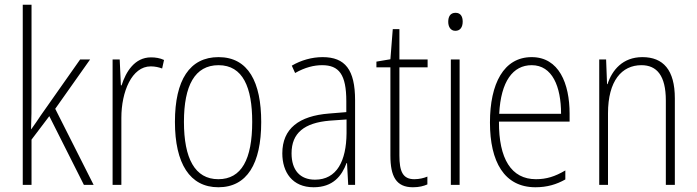

<svg xmlns="http://www.w3.org/2000/svg" viewBox="-20 -780 2939 810"><path d="M113 -370V-760H76V0H113V-191L188 -290L334 0H375L213 -321L360 -529H318L152 -293C138 -272 128 -257 112 -235H111C113 -281 113 -322 113 -370Z M617 -538C548 -538 511 -477 493 -420H490L485 -529H455V0H492V-283C492 -393 536 -500 616 -500C634 -500 651 -496 664 -491L672 -527C655 -535 636 -538 617 -538Z M1082 -265C1082 -433 1028 -539 902 -539C780 -539 718 -442 718 -266C718 -90 781 10 901 10C1022 10 1082 -89 1082 -265ZM756 -266C756 -419 802 -505 902 -505C1005 -505 1044 -411 1044 -266C1044 -108 999 -24 901 -24C802 -24 756 -112 756 -266Z M1341 -539C1296 -539 1250 -526 1211 -503L1225 -472C1267 -496 1305 -505 1339 -505C1410 -505 1441 -466 1441 -353V-307L1368 -301C1242 -291 1171 -238 1171 -133C1171 -54 1213 10 1303 10C1385 10 1422 -38 1442 -92H1444L1449 0H1478V-357C1478 -486 1436 -539 1341 -539ZM1371 -271 1442 -276V-218C1441 -101 1401 -22 1309 -22C1246 -22 1210 -62 1210 -133C1210 -219 1264 -262 1371 -271Z M1728 -24C1679 -24 1665 -57 1665 -124V-496H1784V-529H1665V-657H1637L1627 -530L1568 -520V-496H1627V-124C1627 -36 1651 10 1722 10C1748 10 1767 5 1783 -2V-35C1769 -29 1749 -24 1728 -24Z M1902 -726C1879 -726 1871 -709 1871 -688C1871 -667 1881 -650 1901 -650C1922 -650 1932 -666 1932 -689C1932 -709 1924 -726 1902 -726ZM1919 -529H1882V0H1919Z M2223 -539C2105 -539 2047 -427 2047 -263C2047 -98 2107 10 2239 10C2288 10 2328 -2 2365 -23V-61C2321 -35 2285 -24 2241 -24C2137 -24 2084 -110 2085 -267H2383V-300C2383 -428 2338 -539 2223 -539ZM2223 -505C2310 -505 2347 -415 2347 -300H2086C2093 -437 2144 -505 2223 -505Z M2690 -539C2607 -539 2562 -484 2543 -425H2541L2537 -529H2508V0H2545V-302C2545 -439 2603 -505 2686 -505C2751 -505 2789 -461 2789 -356V0H2827V-365C2827 -485 2778 -539 2690 -539Z"/></svg>

Font: Noto Sans Georgian Condensed ExtraLight
Style: Regular
Weight: 200
Width: 3
Designer: Monotype Design Team, Akaki Razmadze
Foundry: Google LLC
Version: Version 2.005